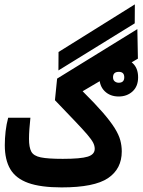

<svg xmlns="http://www.w3.org/2000/svg" viewBox="-20 -835 639 860"><path d="M255.9 4.4Q162.1 4.4 106.4 -15.6Q50.8 -35.6 26.1 -77.4Q1.5 -119.1 1.5 -184.6Q1.5 -214.8 5.1 -246.8Q8.8 -278.8 16.6 -307.6H116.2Q113.3 -280.8 111.6 -256.6Q109.9 -232.4 109.9 -212.9Q109.9 -175.3 120.1 -156Q130.4 -136.7 162.6 -130.1Q194.8 -123.5 261.2 -123.5Q341.3 -123.5 372.8 -133.3Q404.3 -143.1 404.3 -168.5Q404.3 -182.1 397 -196.3Q389.6 -210.4 370.6 -232.7Q351.6 -254.9 316.7 -291.5Q281.7 -328.1 226.1 -386.2L235.8 -482.9L595.2 -704.6L597.7 -572.3L350.1 -426.3Q406.2 -370.6 440.7 -330.8Q475.1 -291 493.7 -261.2Q512.2 -231.4 518.8 -206.8Q525.4 -182.1 525.4 -156.7Q525.4 -78.6 463.9 -37.1Q402.3 4.4 255.9 4.4ZM241.7 -519.5 242.2 -602.1 584 -815.4 583.5 -730.5ZM511.7 -402.8Q473.6 -402.8 449.5 -426Q425.3 -449.2 425.3 -488.8Q425.3 -527.8 450.2 -551.3Q475.1 -574.7 511.7 -574.7Q548.8 -574.7 573.7 -552.5Q598.6 -530.3 598.6 -488.8Q598.6 -448.2 573.7 -425.5Q548.8 -402.8 511.7 -402.8ZM511.7 -464.4Q536.6 -464.4 536.6 -488.8Q536.6 -513.2 512.2 -513.2Q486.3 -513.2 486.3 -488.8Q486.3 -476.6 493.9 -470.5Q501.5 -464.4 511.7 -464.4Z"/></svg>

Font: CaskaydiaCove NFP SemiBold
Style: Regular
Weight: 600
Designer: Aaron Bell
Foundry: Saja Typeworks
Version: Version 2111.001; VTT 6.35;Nerd Fonts 3.1.1